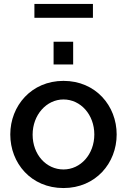

<svg xmlns="http://www.w3.org/2000/svg" viewBox="-20 -941 642 971"><path d="M154 -851H450V-921H154ZM251 -615H350V-730H251ZM32 -261C32 -116 137 10 301 10C464 10 570 -116 570 -261C570 -406 464 -532 301 -532C139 -532 32 -406 32 -261ZM301 -84C214 -84 145 -159 145 -260C145 -360 215 -438 301 -438C388 -438 457 -361 457 -261C457 -161 388 -84 301 -84Z"/></svg>

Font: FIGSv2-sans-serif SemiBold
Style: Regular
Weight: 600
Designer: Matt McInerney, Pablo Impallari, Rodrigo Fuenzalida,Mirko Velimirovic
Foundry: Matt McInerney, Pablo Impallari, Rodrigo Fuenzalida
Version: Version 4.021;hotconv 1.0.109;makeotfexe 2.5.65596